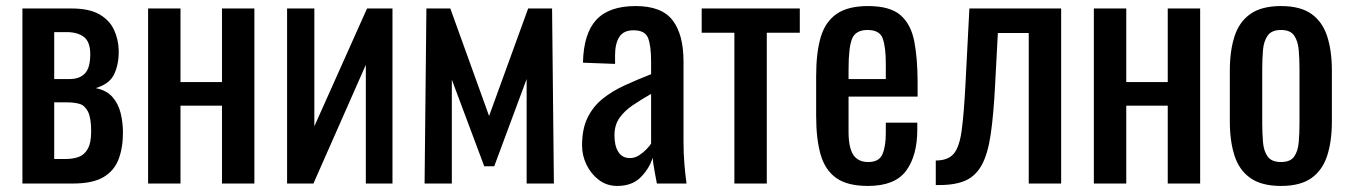

<svg xmlns="http://www.w3.org/2000/svg" viewBox="-20 -606 4462 634"><path d="M54 0V-578H216Q275 -578 308.5 -558.5Q342 -539 356.5 -507.5Q371 -476 372 -440Q373 -397 358 -363Q343 -329 296 -315Q332 -308 351.5 -285.5Q371 -263 378.5 -232Q386 -201 386 -168Q386 -118 371.5 -80Q357 -42 321.5 -21Q286 0 221 0ZM159 -345H211Q242 -345 260 -363Q278 -381 278 -427Q278 -468 257 -484Q236 -500 200 -500H159ZM159 -81H197Q220 -81 239 -87.5Q258 -94 269.5 -114Q281 -134 281 -172Q281 -217 270.5 -237.5Q260 -258 242.5 -263Q225 -268 202 -268H159Z M469 0V-578H576V-335H713V-578H820V0H713V-257H576V0Z M928 0V-578H1018V-189L1192 -578H1276V0H1188V-392L1015 0Z M1382 0 1388 -578H1467L1595 -223L1724 -578H1803L1809 0H1719V-345L1612 -57H1579L1472 -343V0Z M2018 8Q1984 8 1958 -11.5Q1932 -31 1917 -61.5Q1902 -92 1902 -126Q1902 -180 1920 -217Q1938 -254 1969.5 -279.5Q2001 -305 2042.5 -324Q2084 -343 2130 -361V-402Q2130 -455 2120 -480.5Q2110 -506 2072 -506Q2039 -506 2025 -484Q2011 -462 2011 -424V-395L1905 -399Q1907 -495 1949 -540.5Q1991 -586 2079 -586Q2165 -586 2201 -539Q2237 -492 2237 -403V-139Q2237 -99 2240 -63.5Q2243 -28 2247 0H2149Q2146 -16 2141.5 -40.5Q2137 -65 2135 -85Q2125 -51 2096.5 -21.5Q2068 8 2018 8ZM2060 -84Q2076 -84 2090 -93Q2104 -102 2115 -113.5Q2126 -125 2130 -132V-296Q2097 -277 2069.5 -258.5Q2042 -240 2025.5 -216.5Q2009 -193 2009 -159Q2009 -124 2022 -104Q2035 -84 2060 -84Z M2405 0V-498H2297V-578H2621V-498H2512V0Z M2846 8Q2778 8 2741 -18.5Q2704 -45 2689.5 -96.5Q2675 -148 2675 -223V-355Q2675 -432 2690 -483Q2705 -534 2742.5 -560Q2780 -586 2846 -586Q2919 -586 2953.5 -556Q2988 -526 2999 -469.5Q3010 -413 3010 -334V-287H2782V-171Q2782 -119 2797.5 -95Q2813 -71 2847 -71Q2883 -71 2894 -97Q2905 -123 2905 -166V-201H3009V-179Q3009 -92 2972 -42Q2935 8 2846 8ZM2782 -345H2905V-397Q2905 -450 2895 -478.5Q2885 -507 2845 -507Q2806 -507 2794 -479Q2782 -451 2782 -376Z M3070 5V-76Q3110 -76 3129 -98Q3148 -120 3155.5 -175Q3163 -230 3168 -327L3181 -578H3484V0H3377V-497H3275L3266 -327Q3261 -228 3251.5 -163Q3242 -98 3222 -61.5Q3202 -25 3168.5 -10Q3135 5 3082 5Z M3592 0V-578H3699V-335H3836V-578H3943V0H3836V-257H3699V0Z M4210 8Q4146 8 4109 -18Q4072 -44 4056.5 -92Q4041 -140 4041 -205V-373Q4041 -438 4056.5 -486Q4072 -534 4109 -560Q4146 -586 4210 -586Q4274 -586 4310.5 -560Q4347 -534 4362.5 -486Q4378 -438 4378 -373V-205Q4378 -140 4362.5 -92Q4347 -44 4310.5 -18Q4274 8 4210 8ZM4210 -71Q4241 -71 4253.5 -89Q4266 -107 4268.5 -136.5Q4271 -166 4271 -198V-379Q4271 -412 4268.5 -441Q4266 -470 4253.5 -488.5Q4241 -507 4210 -507Q4179 -507 4166 -488.5Q4153 -470 4150.5 -441Q4148 -412 4148 -379V-198Q4148 -166 4150.5 -136.5Q4153 -107 4166 -89Q4179 -71 4210 -71Z"/></svg>

Font: Oswald
Style: Regular
Weight: 400
Designer: Vernon Adams
Foundry: Vernon Adams
Version: Version 4.103; ttfautohint (v1.8.3)